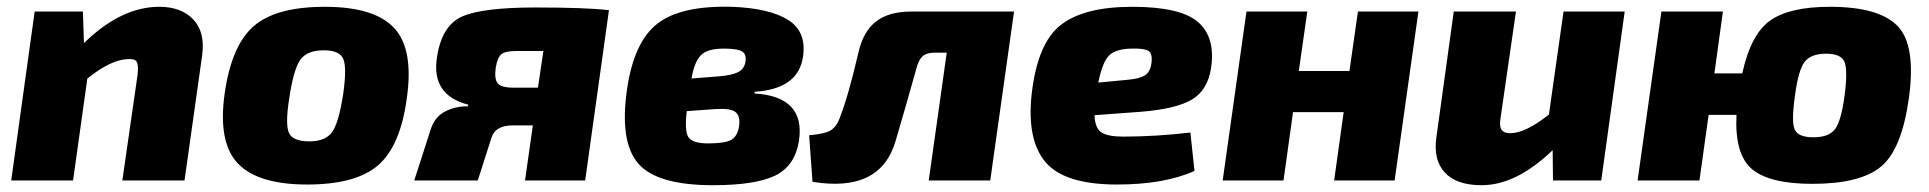

<svg xmlns="http://www.w3.org/2000/svg" viewBox="-20 -531 5677 565"><path d="M224 -497 227 -404Q336 -511 449 -511Q513 -511 548.5 -474Q584 -437 575 -369L523 0H340L385 -312Q388 -340 382 -349.5Q376 -359 355 -357Q306 -355 237 -300L195 0H13L82 -497Z M936 -511Q1082 -511 1140 -448.5Q1198 -386 1177 -241Q1158 -101 1092.5 -44.5Q1027 12 884 12Q739 12 680 -50Q621 -112 641 -255Q661 -397 726.5 -454Q792 -511 936 -511ZM933 -383Q884 -383 864 -355.5Q844 -328 831 -241Q819 -164 830.5 -139.5Q842 -115 890 -115Q938 -115 957.5 -142.5Q977 -170 990 -255Q1001 -333 990 -358Q979 -383 933 -383Z M1357 -218 1358 -223Q1248 -251 1266 -363Q1280 -456 1340 -482.5Q1400 -509 1556 -509Q1706 -509 1772 -501L1702 0H1525L1548 -162H1489Q1437 -162 1426 -125L1386 0H1199L1248 -152Q1260 -188 1291 -203.5Q1322 -219 1357 -218ZM1563 -273 1579 -381H1501Q1467 -381 1455.5 -371.5Q1444 -362 1439 -333Q1434 -299 1444.5 -286Q1455 -273 1491 -273Z M2201 -261 2200 -256Q2351 -247 2331 -116Q2319 -42 2260.5 -14Q2202 14 2078 14Q1913 14 1858 -50Q1803 -114 1825 -267Q1845 -407 1914 -461Q1983 -515 2133 -511Q2244 -507 2299 -472.5Q2354 -438 2343 -364Q2329 -269 2201 -261ZM2015 -300 2091 -306Q2132 -309 2150.5 -318Q2169 -327 2173 -346Q2178 -370 2164.5 -379Q2151 -388 2110 -388Q2061 -388 2042 -368Q2023 -348 2015 -300ZM2085 -210 2001 -204Q1994 -145 2006 -127Q2018 -109 2064 -109Q2112 -109 2131 -119Q2150 -129 2155 -160Q2159 -190 2144 -201.5Q2129 -213 2085 -210Z M2964 -497 2894 0H2713L2766 -376H2730Q2707 -376 2695 -365.5Q2683 -355 2676 -327Q2640 -199 2616 -118Q2572 37 2371 4L2361 -133Q2410 -137 2427 -149Q2442 -160 2450 -181Q2477 -250 2506 -376Q2520 -438 2557.5 -467.5Q2595 -497 2662 -497Z M3483 -141 3495 -28Q3406 12 3267 12Q3113 12 3057 -53.5Q3001 -119 3016 -255Q3033 -404 3101.5 -457.5Q3170 -511 3312 -511Q3453 -511 3505 -466.5Q3557 -422 3544 -332Q3534 -265 3486.5 -237.5Q3439 -210 3336 -202L3201 -192Q3202 -154 3221 -141.5Q3240 -129 3285 -129Q3380 -129 3483 -141ZM3212 -288 3296 -296Q3333 -299 3349.5 -309.5Q3366 -320 3369 -350Q3371 -374 3359 -381.5Q3347 -389 3309 -388Q3263 -387 3243.5 -367.5Q3224 -348 3212 -288Z M4154 -497 4084 0H3906L3934 -201H3785L3757 0H3578L3648 -497H3827L3802 -322H3951L3976 -497Z M4761 -497 4692 0H4550L4549 -89Q4442 14 4340 14Q4266 14 4231.5 -23.5Q4197 -61 4207 -128L4258 -497H4441L4395 -179Q4392 -157 4399.5 -148Q4407 -139 4424 -139Q4469 -139 4538 -194L4581 -497Z M5025 -315H5107Q5132 -430 5189 -470.5Q5246 -511 5365 -511Q5510 -511 5564.5 -454Q5619 -397 5597 -240Q5576 -91 5515 -40.5Q5454 10 5313 10Q5187 10 5135.5 -33.5Q5084 -77 5090 -193H5008L4981 0H4799L4869 -497H5050ZM5408 -249Q5418 -326 5407.5 -349.5Q5397 -373 5354 -373Q5309 -373 5290.5 -349Q5272 -325 5262 -249Q5251 -172 5261.5 -149.5Q5272 -127 5316 -127Q5362 -127 5380 -151Q5398 -175 5408 -249Z"/></svg>

Font: Ezarion Extra Bold
Style: Italic
Weight: 800
Italic angle: -8°
Designer: Natanael Gama
Version: Version 1.001;PS 001.001;hotconv 1.0.70;makeotf.lib2.5.58329